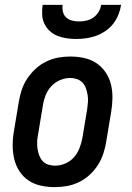

<svg xmlns="http://www.w3.org/2000/svg" viewBox="-20 -760 540 788"><path d="M205 8Q176 8 148 2Q120 -4 97.5 -19Q75 -34 60 -57Q45 -80 38.5 -107Q32 -134 32 -163Q32 -192 37 -221L57 -341Q61 -366 69 -390.5Q77 -415 91.5 -437Q106 -459 126 -477.5Q146 -496 170 -507.5Q194 -519 218.5 -523.5Q243 -528 268 -528Q297 -528 325 -522Q353 -516 375.5 -501Q398 -486 413.5 -463Q429 -440 435.5 -413Q442 -386 441.5 -357Q441 -328 436 -299L416 -179Q412 -154 404 -129.5Q396 -105 382 -83Q368 -61 348 -42.5Q328 -24 304 -12.5Q280 -1 255 3.5Q230 8 205 8ZM206 -80Q227 -80 248 -89Q269 -98 283.5 -114.5Q298 -131 306 -151.5Q314 -172 318 -193L338 -313Q340 -328 341 -342.5Q342 -357 339.5 -371Q337 -385 332.5 -398Q328 -411 318.5 -421Q309 -431 295.5 -435.5Q282 -440 268 -440Q247 -440 226 -431Q205 -422 190 -405.5Q175 -389 167 -368.5Q159 -348 156 -327L136 -207Q133 -192 132.5 -177.5Q132 -163 134 -149Q136 -135 141 -122Q146 -109 155 -99Q164 -89 178 -84.5Q192 -80 206 -80ZM293 -600Q273 -600 253 -603Q233 -606 215.5 -613Q198 -620 184 -633Q170 -646 162 -663Q154 -680 153 -700Q152 -720 155 -740H237Q235 -725 238.5 -711Q242 -697 252 -688Q262 -679 276 -675.5Q290 -672 305 -672Q320 -672 335 -675.5Q350 -679 363 -688Q376 -697 384.5 -711Q393 -725 395 -740H477Q474 -720 466 -700Q458 -680 445 -663Q432 -646 413 -633Q394 -620 374.5 -613Q355 -606 334 -603Q313 -600 293 -600Z"/></svg>

Font: Iosevka Curly Slab Semibold
Style: Italic
Weight: 600
Italic angle: -9°
Monospace: yes
Designer: Belleve Invis
Foundry: Belleve Invis
Version: Version 22.1.2; ttfautohint (v1.8.4)